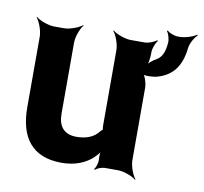

<svg xmlns="http://www.w3.org/2000/svg" viewBox="-72 -673 824 777"><g transform="rotate(10 340.0 -285.0)"><path d="M507 -488V-495C507 -510 517 -535 525 -543L522 -546C514 -538 489 -528 474 -528H416C392 -528 355 -542 342 -554L340 -552C352 -539 366 -502 366 -478V-167C366 -164 367 -150 369 -148L371 -152C369 -153 360 -145 359 -143C340 -118 311 -104 267 -104C216 -104 192 -134 192 -186V-478C192 -502 206 -539 218 -552L216 -554C203 -542 166 -528 142 -528H101C77 -528 40 -542 27 -554L25 -552C37 -539 51 -502 51 -478V-187C51 -64 105 10 226 10C282 10 323 -8 353 -35C363 -45 377 -60 381 -70L378 -72C373 -62 372 -43 373 -29V-27C374 -15 367 5 361 12L364 15C370 8 390 0 402 0H457C481 0 518 14 531 26L533 24C521 11 507 -26 507 -50V-348C507 -365 498 -397 487 -404L485 -401C495 -394 533 -396 549 -401C611 -419 642 -463 650 -535C652 -556 668 -583 680 -593L677 -596C665 -586 631 -575 610 -575H600C586 -575 564 -584 557 -592L554 -589C561 -581 568 -558 567 -544C564 -508 556 -483 531 -469C516 -461 499 -446 493 -435L497 -433C503 -444 507 -471 507 -488Z"/></g></svg>

Font: Asimov
Style: Edge
Weight: 500
Designer: Google
Version: Version 2.000980: 2014